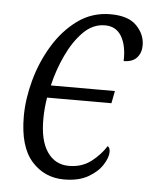

<svg xmlns="http://www.w3.org/2000/svg" viewBox="-45 -584 500 633"><g transform="rotate(5 205.0 -268.0)"><path d="M190 10Q125 10 82.5 -38Q40 -86 40 -186Q40 -243 57 -305.5Q74 -368 107 -422.5Q140 -477 187.5 -511.5Q235 -546 296 -546Q355 -546 382.5 -517.5Q410 -489 410 -453Q410 -428 395.5 -412Q381 -396 352 -396Q354 -446 336 -477Q318 -508 281 -508Q241 -508 209.5 -476.5Q178 -445 155 -396Q132 -347 120 -295H332L324 -254H111Q105 -217 105 -185Q104 -113 130 -74.5Q156 -36 202 -36Q245 -36 275.5 -59.5Q306 -83 324 -112Q332 -108 332 -93Q332 -75 316.5 -50.5Q301 -26 269.5 -8Q238 10 190 10Z"/></g></svg>

Font: Noto Serif Condensed Light
Style: Italic
Weight: 300
Width: 3
Italic angle: -12°
Designer: Monotype Design Team
Foundry: Monotype Imaging Inc.
Version: Version 2.014; ttfautohint (v1.8.4.7-5d5b)